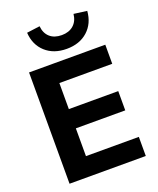

<svg xmlns="http://www.w3.org/2000/svg" viewBox="-168 -1043 942 1143"><g transform="rotate(-20 302.5 -471.0)"><path d="M71 0V-705H554V-584H219V-419H532V-297H219V-121H554V0ZM331 -760Q249 -760 197.5 -806.5Q146 -853 141 -931L224 -942Q228 -897 256 -872Q284 -847 331 -847Q377 -847 405.5 -872Q434 -897 439 -942L522 -931Q516 -853 464.5 -806.5Q413 -760 331 -760Z"/></g></svg>

Font: Nunito Sans ExtraBold
Style: Regular
Weight: 800
Designer: Vernon Adams
Foundry: Vernon Adams
Version: Version 3.101; ttfautohint (v1.8.4.7-5d5b);gftools[0.9.27]